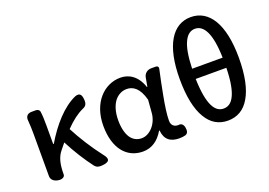

<svg xmlns="http://www.w3.org/2000/svg" viewBox="-113 -1117 2014 1437"><g transform="rotate(-20 894.5 -398.0)"><path d="M87 -197V-54C87 -18 122 0 158 0C176 0 195 -10 195 -28V-30C195 -106 207 -162 243 -205L281 -252C326 -164 381 -78 429 -15C445 5 462 9 488 7C548 2 562 -19 523 -66C459 -148 396 -249 353 -332C404 -385 451 -420 497 -441C527 -452 534 -473 531 -504C528 -543 515 -561 478 -549C374 -504 278 -394 204 -269H199V-419C199 -460 198 -500 193 -531C191 -541 179 -551 164 -551H132H129C96 -551 78 -530 83 -495C86 -458 87 -422 87 -394Z M1097 -327C1109 -393 1124 -464 1138 -528C1141 -541 1133 -551 1118 -551H1086H1083C1050 -551 1025 -530 1020 -498L1008 -431H1004C972 -527 907 -564 840 -564C713 -564 598 -455 598 -268C598 -87 685 14 813 14C882 14 937 -22 978 -92H982C988 -18 1032 14 1101 14C1121 14 1137 12 1151 8C1174 0 1176 -22 1172 -46C1168 -70 1153 -87 1129 -82C1128 -82 1128 -82 1127 -82C1096 -82 1073 -99 1073 -137C1073 -184 1083 -253 1097 -327ZM749 -131C729 -162 717 -209 717 -269C717 -336 734 -386 759 -419C785 -452 820 -468 855 -468C904 -468 953 -440 980 -338L972 -237C966 -152 903 -83 838 -83C801 -83 770 -99 749 -131Z M1319 -88C1359 -19 1418 14 1490 14C1563 14 1622 -19 1662 -88C1703 -156 1726 -260 1726 -402C1726 -671 1635 -810 1490 -810C1346 -810 1255 -671 1255 -402C1255 -260 1278 -156 1319 -88ZM1574 -142C1553 -99 1524 -82 1490 -82C1424 -82 1374 -149 1368 -362H1490H1612C1610 -256 1596 -186 1574 -142ZM1407 -656C1428 -699 1457 -717 1490 -717C1557 -717 1607 -645 1612 -443H1490H1369C1372 -544 1385 -613 1407 -656Z"/></g></svg>

Font: GenSenRounded2 TW M
Style: Regular
Weight: 500
Version: Version 2.100;PS 2.1;hotconv 16.6.51;makeotf.lib2.5.65220 DE